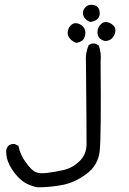

<svg xmlns="http://www.w3.org/2000/svg" viewBox="-20 -549 540 806"><path d="M136.7 237.3Q113.3 232.4 93.3 222.7Q73.2 212.9 53.7 191.9Q34.2 170.9 20 144Q5.9 117.2 5.9 85Q6.8 72.3 14.6 63.5Q25.4 53.7 42 55.7L57.6 63.5Q63.5 98.6 88.4 132.8Q113.3 167 130.4 173.8Q147.5 180.7 178.7 176.8Q210 172.9 247.1 164.6Q284.2 156.2 313.5 127.9Q342.8 99.6 343.3 57.6Q343.8 15.6 340.8 -287.1Q337.9 -326.2 351.6 -358.4Q362.3 -368.2 378.9 -366.2L394.5 -358.4Q406.2 -327.1 402.3 -289.1Q405.3 26.4 398.4 85.9Q391.6 145.5 342.3 181.6Q293 217.8 241.7 227.5Q190.4 237.3 136.7 237.3ZM300.8 -369.1Q287.1 -373 274.9 -385.3Q262.7 -397.5 264.2 -414.1Q265.6 -430.7 276.9 -442.4Q288.1 -454.1 303.7 -451.2Q319.3 -448.2 330.1 -435.5Q340.8 -422.9 337.9 -404.3Q335 -385.7 324.7 -378.4Q314.5 -371.1 300.8 -369.1ZM420.9 -377Q408.2 -378.9 398.4 -388.7Q388.7 -398.4 389.2 -415.5Q389.6 -432.6 401.9 -445.8Q414.1 -459 429.7 -456.1Q445.3 -453.1 456.5 -441.4Q467.8 -429.7 463.4 -412.6Q459 -395.5 448.2 -386.2Q437.5 -377 420.9 -377ZM360.4 -457Q348.6 -459 338.4 -469.7Q328.1 -480.5 328.1 -494.6Q328.1 -508.8 340.3 -520.5Q352.5 -532.2 373.5 -527.8Q394.5 -523.4 397.9 -502Q401.4 -480.5 389.6 -469.7Q377.9 -459 360.4 -457Z"/></svg>

Font: JasonHandwriting2
Style: Regular
Weight: 400
Version: Version 1.05.10